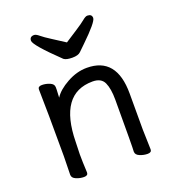

<svg xmlns="http://www.w3.org/2000/svg" viewBox="-137 -839 861 959"><g transform="rotate(-20 294.0 -359.0)"><path d="M422 -17Q424 -34 424 -293Q424 -351 409 -384Q394 -417 348 -417Q170 -417 166 -162L164 -97Q164 -59 167 1Q167 17 146 17Q125 17 104.5 8.5Q84 0 84 -17L86 -115Q86 -364 83 -471Q83 -487 104 -487Q125 -487 145.5 -478.5Q166 -470 166 -453V-439Q164 -411 164 -398Q186 -433 238.5 -462Q291 -491 344 -491Q502 -491 502 -297V-105L505 1Q505 17 484 17Q463 17 442.5 8.5Q422 0 422 -17ZM295 -563Q263 -563 250 -573Q129 -689 129 -713Q129 -735 153 -735Q163 -735 179 -721.5Q195 -708 229 -686.5Q263 -665 295 -644Q327 -665 360.5 -686.5Q394 -708 410 -721.5Q426 -735 436 -735Q460 -735 460 -714Q460 -693 372 -608Q352 -589 339 -576Q326 -563 295 -563Z"/></g></svg>

Font: ToneOZ-Pinyin-WenKai-Medium
Style: Medium
Weight: 700
Designer: Fontworks Inc.
Foundry: ToneOZ
Version: Version 0.240331